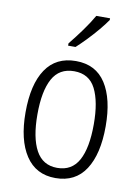

<svg xmlns="http://www.w3.org/2000/svg" viewBox="-87 -823 648 892"><g transform="rotate(10 237.0 -377.5)"><path d="M426 -267Q426 -136 378.5 -63Q331 10 237 10Q145 10 96.5 -63.5Q48 -137 48 -267Q48 -399 96 -470.5Q144 -542 238 -542Q332 -542 379 -469Q426 -396 426 -267ZM104 -267Q104 -157 136.5 -97.5Q169 -38 237 -38Q306 -38 338 -96.5Q370 -155 370 -267Q370 -373 339.5 -433.5Q309 -494 238 -494Q168 -494 136 -435.5Q104 -377 104 -267ZM359 -757Q344 -735 320.5 -707Q297 -679 271 -652Q245 -625 224 -606H189V-617Q219 -654 246.5 -692Q274 -730 294 -765H359Z"/></g></svg>

Font: Noto Sans Gurmukhi UI Condensed Light
Style: Regular
Weight: 300
Width: 3
Designer: Jelle Bosma - Monotype Design Team
Foundry: Monotype Imaging Inc.
Version: Version 2.004; ttfautohint (v1.8.4.7-5d5b)